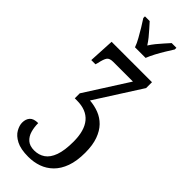

<svg xmlns="http://www.w3.org/2000/svg" viewBox="-323 -794 1062 1062"><g transform="rotate(45 208.0 -263.0)"><path d="M170 -606Q162 -629 147 -655.5Q132 -682 116.5 -708Q101 -734 88 -753V-766H125Q139 -750 154.5 -733Q170 -716 184.5 -698Q199 -680 211 -661Q223 -680 237.5 -698Q252 -716 267.5 -733Q283 -750 297 -766H334V-753Q322 -734 306 -708Q290 -682 276 -655.5Q262 -629 253 -606ZM181 240Q121 240 86.5 222Q52 204 37.5 178Q23 152 23 130Q23 102 38 85.5Q53 69 88 69Q88 101 96 129Q104 157 124 174.5Q144 192 179 192Q215 192 242 173.5Q269 155 284 113.5Q299 72 299 4Q299 -83 262 -127Q225 -171 151 -171H134V-210L296 -464H142Q114 -464 104 -450.5Q94 -437 86 -399L82 -385H49L57 -536H373V-490L202 -222Q240 -219 273.5 -206Q307 -193 332.5 -167Q358 -141 373 -99.5Q388 -58 388 1Q388 66 371.5 111.5Q355 157 326 185.5Q297 214 260 227Q223 240 181 240Z"/></g></svg>

Font: Noto Serif ExtraCondensed
Style: Regular
Weight: 400
Width: 2
Designer: Monotype Design Team
Foundry: Monotype Imaging Inc.
Version: Version 2.013